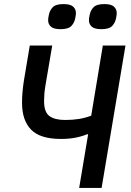

<svg xmlns="http://www.w3.org/2000/svg" viewBox="-20 -921 640 941"><path d="M412 -263H407Q380 -252 348.5 -246Q317 -240 279 -240Q177 -240 132.5 -285.5Q88 -331 88 -417Q88 -446 90.5 -472.5Q93 -499 97 -525L126 -698H236L203 -504Q199 -480 197.5 -461.5Q196 -443 196 -426Q196 -371 222.5 -352Q249 -333 299 -333Q336 -333 367 -338Q398 -343 427 -354L484 -698H595L478 0H368ZM277 -778Q243 -778 229.5 -790.5Q216 -803 216 -821Q216 -826 216.5 -831.5Q217 -837 219 -846Q223 -869 238 -885Q253 -901 291 -901Q325 -901 338.5 -888.5Q352 -876 352 -858Q352 -853 351.5 -847.5Q351 -842 349 -833Q345 -810 330 -794Q315 -778 277 -778ZM477 -778Q443 -778 429.5 -790.5Q416 -803 416 -821Q416 -826 416.5 -831.5Q417 -837 419 -846Q423 -869 438 -885Q453 -901 491 -901Q525 -901 538.5 -888.5Q552 -876 552 -858Q552 -853 551.5 -847.5Q551 -842 549 -833Q545 -810 530 -794Q515 -778 477 -778Z"/></svg>

Font: IBM Plex Mono Medium
Style: Italic
Weight: 500
Italic angle: -9°
Monospace: yes
Designer: Mike Abbink, Paul van der Laan, Pieter van Rosmalen
Foundry: Bold Monday
Version: Version 2.3